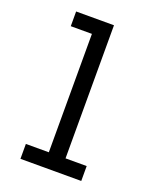

<svg xmlns="http://www.w3.org/2000/svg" viewBox="-138 -815 726 896"><g transform="rotate(20 225.0 -367.5)"><path d="M74 0V-74H188V-662H83V-735H271V-74H376V0Z"/></g></svg>

Font: Zed Sans Extended
Style: Regular
Weight: 400
Width: 7
Designer: Belleve Invis
Foundry: Belleve Invis
Version: Version 1.0.0; ttfautohint (v1.8.4)